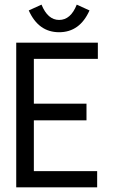

<svg xmlns="http://www.w3.org/2000/svg" viewBox="-20 -808 490 828"><path d="M50 0V-624H402V-554H126V-361H353V-289H126V-70H399V0ZM311 -788 366 -763Q324 -669 235 -669Q146 -669 104 -763L159 -788Q186 -722 235 -722Q285 -722 311 -788Z"/></svg>

Font: Inconsolata SemiCondensed Medium
Style: Regular
Weight: 500
Width: 4
Monospace: yes
Designer: Raph Levien, Cyreal, Brenton Simpson
Foundry: Raph Levien, Cyreal, Google
Version: Version 3.001; ttfautohint (v1.8.2.53-6de2)